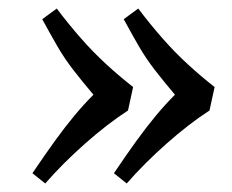

<svg xmlns="http://www.w3.org/2000/svg" viewBox="-20 -488 543 450"><path d="M56 -82Q85 -125 108.5 -157.5Q132 -190 154 -216.5Q176 -243 199 -266Q172 -298 151.5 -324.5Q131 -351 114.5 -379.5Q98 -408 79 -443L113 -468Q141 -431 169.5 -398.5Q198 -366 229 -337.5Q260 -309 292 -284L280 -229Q232 -198 179.5 -151.5Q127 -105 86 -58ZM247 -82Q276 -125 299.5 -157.5Q323 -190 345 -216.5Q367 -243 390 -266Q363 -298 342.5 -324.5Q322 -351 305.5 -379.5Q289 -408 270 -443L304 -468Q332 -431 360.5 -398.5Q389 -366 420 -337.5Q451 -309 483 -284L471 -229Q423 -198 370.5 -151.5Q318 -105 277 -58Z"/></svg>

Font: Literata 18pt
Style: Italic
Weight: 400
Italic angle: -2°
Designer: Latin by Veronika Burian and Jose Scaglione. Greek by Irene Vlachou. Cyrillic by Vera Evstafieva
Foundry: TypeTogether
Version: Version 3.103;gftools[0.9.29]